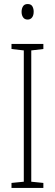

<svg xmlns="http://www.w3.org/2000/svg" viewBox="-20 -932 272 952"><path d="M195 0H37V-25L98 -31V-682L37 -689V-714H195V-689L135 -682V-31L195 -25ZM117 -912Q134 -912 140.5 -900.5Q147 -889 147 -874Q147 -856 139 -845.5Q131 -835 117 -835Q102 -835 94.5 -846Q87 -857 87 -873Q87 -889 94 -900.5Q101 -912 117 -912Z"/></svg>

Font: Noto Sans Arabic UI XCn XLt
Style: Regular
Weight: 200
Width: 2
Designer: Monotype Design Team, Nadine Chahine and Nizar Qandah
Foundry: Monotype Imaging Inc.
Version: Version 2.010; ttfautohint (v1.8.4.7-5d5b)